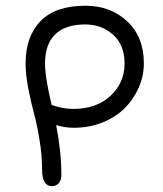

<svg xmlns="http://www.w3.org/2000/svg" viewBox="-20 -722 564 666"><path d="M159.2 -76.2Q144 -76.2 135 -90.3Q126 -104.5 126 -132.8Q126 -183.6 116.9 -238Q107.9 -292.5 97.4 -330.8Q86.9 -369.1 77.9 -416.3Q68.8 -463.4 68.8 -502Q68.8 -595.2 120.4 -648.7Q171.9 -702.1 276.9 -702.1Q363.3 -702.1 421.1 -648.2Q479 -594.2 479 -502Q479 -459 461.4 -418.5Q443.8 -377.9 412.8 -346.9Q381.8 -315.9 335.9 -297.4Q290 -278.8 236.8 -278.8Q203.6 -278.8 174.8 -288.1Q192.9 -195.8 192.9 -115.2Q192.9 -96.7 183.8 -86.4Q174.8 -76.2 159.2 -76.2ZM136.2 -502Q136.2 -453.6 159.2 -357.9Q196.8 -344.2 233.9 -344.2Q314.5 -344.2 363.3 -389.6Q412.1 -435.1 412.1 -502Q412.1 -565.9 372.3 -601.6Q332.5 -637.2 275.9 -637.2Q206.5 -637.2 171.4 -602.8Q136.2 -568.4 136.2 -502Z"/></svg>

Font: Shantell Sans Irregular Bouncy
Style: Regular
Weight: 300
Designer: Stephen Nixon, Anya Danilova, Shantell Martin
Foundry: Arrow Type
Version: Version 1.006;[9816181b4]